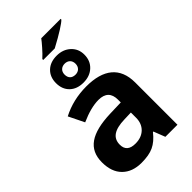

<svg xmlns="http://www.w3.org/2000/svg" viewBox="-282 -1058 1168 1168"><g transform="rotate(-45 302.0 -474.0)"><path d="M329.1 -856C412.6 -900.4 468.3 -936.5 481.9 -952.1V-958H314.9C307.6 -947.8 295.4 -933.1 278.3 -913.6C261.2 -894 245.1 -877.4 230 -863.8V-856ZM430.2 -702.1C430.2 -735.8 418.5 -763.2 395 -784.7C371.6 -806.2 341.8 -816.9 306.2 -816.9C269.5 -816.9 240.2 -806.6 218.3 -785.6C196.3 -764.6 185.1 -736.3 185.1 -701.2C185.1 -665.5 196.3 -637.2 218.3 -616.2C240.2 -595.2 269.5 -585 306.2 -585C342.8 -585 372.6 -595.7 395.5 -617.2C418.5 -638.7 430.2 -667 430.2 -702.1ZM353 -701.2C353 -671.9 333.5 -653.8 306.2 -653.8C274.9 -653.8 258.8 -671.9 258.8 -701.2C258.8 -730.5 278.8 -748 306.2 -748C333.5 -748 353 -730.5 353 -701.2ZM528.8 0V-363.8C528.8 -494.1 448.2 -557.1 301.8 -557.1C225.1 -557.1 155.8 -540.5 92.8 -507.8L142.1 -407.2C201.2 -433.6 252.4 -446.8 295.9 -446.8C352.5 -446.8 380.9 -418.9 380.9 -363.8V-339.8L286.1 -336.9C122.6 -331.1 42 -278.8 42 -163.1C42 -107.9 57.1 -64.9 87.4 -35.2C117.2 -5.4 158.7 9.8 210.9 9.8C253.4 9.8 288.1 3.9 314.9 -8.8C341.3 -21 367.2 -42.5 392.1 -74.2H396L424.8 0ZM380.9 -208C380.9 -175.3 370.6 -148.9 350.1 -128.9C329.1 -108.9 301.8 -99.1 267.1 -99.1C218.8 -99.1 194.8 -120.1 194.8 -162.1C194.8 -220.7 236.8 -248.5 323.2 -251L380.9 -252.9Z"/></g></svg>

Font: Noto Reveo Sans
Style: Bold
Weight: 700
Designer: Monotype Design team
Foundry: Monotype Imaging Inc.
Version: Version 1.04